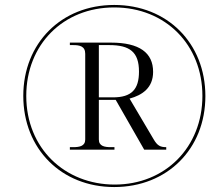

<svg xmlns="http://www.w3.org/2000/svg" viewBox="-20 -745 885 775"><path d="M441 10C655 10 809 -144 809 -357C809 -571 655 -725 441 -725C227 -725 74 -570 74 -358C74 -144 228 10 441 10ZM443 0C242 0 86 -146 86 -358C86 -565 235 -715 441 -715C648 -715 797 -564 797 -358C797 -151 647 0 443 0ZM262 -141H442V-151H428C402 -151 379 -155 379 -182V-342H447L562 -141H651V-151C627 -151 615 -157 600 -183L503 -347C554 -361 598 -390 598 -455C598 -532 543 -573 428 -573H262V-563H275C301 -563 324 -559 324 -528V-182C324 -155 301 -151 275 -151H262ZM436 -352H379V-563H421C504 -563 541 -535 541 -456C541 -384 511 -352 436 -352Z"/></svg>

Font: Noto Serif Display Light
Style: Italic
Weight: 300
Italic angle: -12°
Designer: Monotype Design Team
Foundry: Monotype Imaging Inc.
Version: Version 2.009